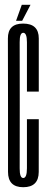

<svg xmlns="http://www.w3.org/2000/svg" viewBox="-20 -778 198 802"><path d="M77 4Q141.5 4 141.8 -59.8Q142 -123.5 142 -280H92.5Q92.5 -116 92.5 -75.2Q92.5 -34.5 77 -34.5Q62 -34.5 62.2 -74.8Q62.5 -115 62.5 -339Q62.5 -563 62.2 -602Q62 -641 77 -641Q92.5 -641 92.5 -601.8Q92.5 -562.5 92.5 -395.5H142Q142 -555.5 142 -617.5Q142 -679.5 76.5 -679.5Q12.5 -679.5 13 -617.2Q13.5 -555 13.5 -339Q13.5 -124 13.5 -60Q13.5 4 77 4ZM47 -691H72.5L107.5 -758H71Z"/></svg>

Font: Anybody UltraCondensed Light
Style: Regular
Weight: 300
Width: 1
Version: Version 1.113;gftools[0.9.25]